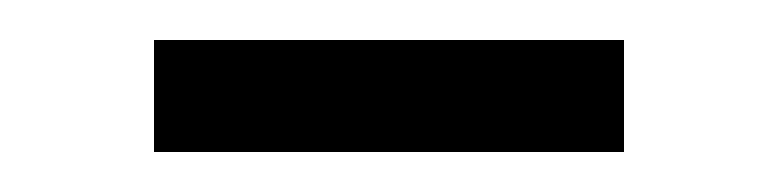

<svg xmlns="http://www.w3.org/2000/svg" viewBox="-20 -721 390 96"><path d="M57 -701H292V-645H57Z"/></svg>

Font: Khand Medium
Style: Regular
Weight: 500
Designer: Devanagari: Sanchit Sawaria, Jyotish Sonowal; Latin: Satya Rajpurohit
Foundry: Indian Type Foundry
Version: Version 1.100;PS 1.0;hotconv 1.0.78;makeotf.lib2.5.61930; tt